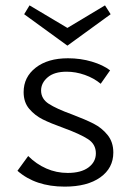

<svg xmlns="http://www.w3.org/2000/svg" viewBox="-20 -689 487 715"><path d="M231 -519 70 -636 90 -669 231 -585 371 -669 392 -636ZM248 -263Q298 -244 328.5 -228.5Q359 -213 380.5 -186.5Q402 -160 402 -121Q402 -63 353.5 -28.5Q305 6 221 6Q112 6 45 -53L85 -108Q115 -78 152.5 -61.5Q190 -45 232 -45Q282 -45 309.5 -65.5Q337 -86 337 -118Q337 -152 307.5 -171Q278 -190 218 -212Q168 -230 139 -244.5Q110 -259 89 -283.5Q68 -308 68 -346Q68 -402 113 -437Q158 -472 233 -472Q280 -472 322 -459.5Q364 -447 390 -427L355 -377Q330 -398 296 -410Q262 -422 228 -422Q182 -422 157.5 -401Q133 -380 133 -352Q133 -321 161.5 -302.5Q190 -284 248 -263Z"/></svg>

Font: Ysabeau SC
Style: Regular
Weight: 400
Designer: Christian Thalmann (Catharsis Fonts)
Version: Version 0.003